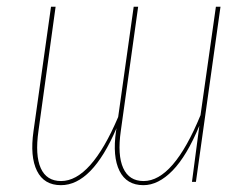

<svg xmlns="http://www.w3.org/2000/svg" viewBox="-20 -538 734 568"><path d="M618.7 -518.1H632.3L559.6 0H547.9L569.8 -166Q532.7 -76.7 490.5 -33.4Q448.2 9.8 404.3 9.8Q354.5 9.8 333.5 -32.5Q312.5 -74.7 323.2 -149.9L324.7 -158.7Q252.4 9.8 160.2 9.8Q110.4 9.8 89.4 -32.5Q68.4 -74.7 79.1 -149.9L130.9 -518.1H144.5L93.8 -150.9Q83.5 -78.6 100.6 -40.5Q117.7 -2.4 160.6 -2.4Q249 -2.4 329.6 -191.9L375.5 -518.1H388.7L337.4 -150.9Q327.1 -79.1 344.5 -40.8Q361.8 -2.4 404.8 -2.4Q493.2 -2.4 573.2 -197.3Z"/></svg>

Font: Fira Sans Compressed Hair
Style: Italic
Weight: 100
Width: 3
Italic angle: -8°
Designer: Carrois Corporate & Edenspiekermann AG
Foundry: Carrois Corporate GbR & Edenspiekermann AG
Version: Version 4.203;PS 004.203;hotconv 1.0.88;makeotf.lib2.5.64775